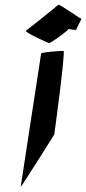

<svg xmlns="http://www.w3.org/2000/svg" viewBox="-20 -776 354 789"><path d="M86 -649C83 -643 177 -599 182 -599C189 -599 262 -651 261 -657C261 -657 297 -650 294 -655C293 -660 319 -700 313 -700C307 -700 223 -762 219 -756C215 -751 87 -649 86 -649ZM65 -8C64 -2 203 -223 203 -223C204 -229 250 -567 241 -567C233 -567 150 -562 149 -556Z"/></svg>

Font: Ampere
Style: SCUltCndIta
Weight: 400
Version: Version 1